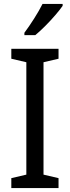

<svg xmlns="http://www.w3.org/2000/svg" viewBox="-20 -964 358 984"><path d="M280 0H38V-51L115 -69V-645L38 -663V-714H280V-663L203 -645V-69L280 -51ZM301 -934Q288 -915 263.5 -886.5Q239 -858 211 -830Q183 -802 161 -784H105V-796Q129 -828 155 -869Q181 -910 198 -944H301Z"/></svg>

Font: Noto Sans Ethiopic SemCond
Style: Regular
Weight: 400
Width: 4
Designer: Monotype Design Team
Foundry: Monotype Imaging Inc.
Version: Version 2.102; ttfautohint (v1.8.4.7-5d5b)